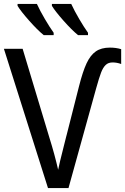

<svg xmlns="http://www.w3.org/2000/svg" viewBox="-21 -964 641 984"><path d="M-1 -714H95L232 -259Q259 -173 277 -94Q283 -125 307 -219Q322 -279 320 -270L384 -522Q403 -597 422.5 -639Q442 -681 470 -700.5Q498 -720 542 -720Q574 -720 600 -712V-636Q578 -644 556 -644Q534 -644 520.5 -631Q507 -618 497 -592Q487 -566 472 -512L330 0H225ZM69 -934V-944H168Q184 -909 209 -866.5Q234 -824 254 -796V-784H203Q171 -810 128.5 -858Q86 -906 69 -934ZM245 -934V-944H344Q360 -909 385 -866.5Q410 -824 430 -796V-784H379Q347 -810 304.5 -858Q262 -906 245 -934Z"/></svg>

Font: Noto Sans Mono UI
Style: Regular
Weight: 400
Monospace: yes
Designer: Monotype Design team
Foundry: Monotype Imaging Inc.
Version: Version 1.000